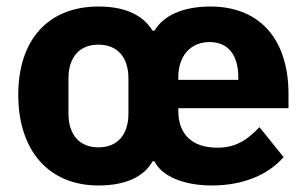

<svg xmlns="http://www.w3.org/2000/svg" viewBox="-20 -557 941 589"><path d="M282 -105C224 -105 190 -143 190 -209V-316C190 -382 224 -420 282 -420C340 -420 374 -382 374 -316V-209C374 -143 340 -105 282 -105ZM527 -312V-320C527 -385 564 -428 623 -428C682 -428 711 -385 711 -321V-312ZM630 12C726 12 803 -21 850 -75L776 -167C743 -133 709 -104 647 -104C566 -104 527 -148 527 -217V-225H865V-269C865 -432 781 -537 625 -537C541 -537 481 -509 454 -463H448C416 -515 357 -537 282 -537C128 -537 36 -435 36 -266C36 -97 128 12 282 12C365 12 422 -15 448 -62H454C475 -18 541 12 630 12Z"/></svg>

Font: IBM Plex Sans Thai Looped
Style: Bold
Weight: 700
Designer: Mike Abbink, Paul van der Laan, Pieter van Rosmalen, Ben Mitchell, Mark Frömberg
Foundry: Bold Monday
Version: Version 1.1